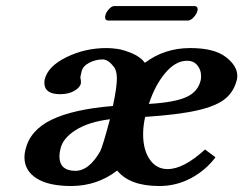

<svg xmlns="http://www.w3.org/2000/svg" viewBox="-20 -604 806 636"><path d="M600.1 -402.8Q562 -402.8 528.1 -363Q494.1 -323.2 473.1 -259.8Q557.1 -264.6 596.7 -282.2Q636.2 -299.8 645 -338.9Q646 -343.8 646 -353Q646 -373 633.5 -387.9Q621.1 -402.8 600.1 -402.8ZM312 -103Q320.8 -121.1 344.2 -209Q273.4 -200.2 230.7 -173.1Q188 -146 180.2 -110.8Q177.2 -98.6 176.8 -86.9Q176.8 -38.1 230 -38.1Q274.9 -38.1 312 -103ZM356.9 -382.8Q338.9 -406.7 320.8 -407.2Q296.9 -407.2 275.4 -396Q253.9 -384.8 250 -366.2L246.1 -348.1Q249 -335 248 -328.1Q245.1 -314 226.1 -303Q207 -292 179.2 -292Q127.4 -292 127 -329.1Q127 -335.9 127.9 -339.8Q137.7 -383.8 199.5 -414.3Q261.2 -444.8 333 -444.8Q350.1 -444.8 369.6 -441.9Q389.2 -439 417 -427.5Q444.8 -416 460 -396Q524.9 -444.8 609.9 -444.8Q689 -444.8 727.5 -415.5Q766.1 -386.2 766.1 -352.1Q766.1 -350.1 765.6 -347.2Q765.1 -344.2 765.1 -341.8Q755.4 -300.8 726.1 -276.9Q696.8 -252.9 634.3 -238.5Q571.8 -224.1 460.9 -216.8Q454.1 -188 454.1 -159.2Q454.1 -107.4 476.1 -75.7Q498 -43.9 535.2 -43.9Q588.4 -43.9 659.2 -108.9L693.8 -83Q661.6 -40 612.8 -13.9Q564 12.2 507.8 12.2Q409.7 12.2 368.2 -39.1Q302.2 11.7 216.8 12.2Q140.6 12.2 100.8 -13.4Q61 -39.1 61 -83Q61 -95.2 64 -106.9Q79.1 -172.9 151.1 -207.5Q223.1 -242.2 354 -252.9Q367.2 -314 367.2 -345.2Q366.7 -371.6 356.9 -382.8ZM603 -536.1H337.9Q328.1 -536.1 328.1 -547.9Q328.1 -550.8 329.1 -553.2Q331.1 -563 340.6 -573.5Q350.1 -584 358.9 -584H623Q635.3 -584 634.8 -571.8Q634.8 -569.8 633.8 -567.9Q631.8 -558.1 621.8 -547.1Q611.8 -536.1 603 -536.1Z"/></svg>

Font: Linux Libertine O
Style: Semibold Italic
Weight: 600
Italic angle: -11.5°
Designer: Philipp H. Poll
Foundry: Philipp H. Poll
Version: Version 5.1.2